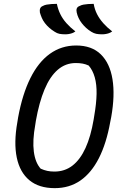

<svg xmlns="http://www.w3.org/2000/svg" viewBox="-20 -956 640 996"><path d="M275 -936Q281 -907 293 -882.5Q305 -858 324.5 -836Q344 -814 371 -793Q363 -787 354.5 -784Q346 -781 337 -779.5Q328 -778 318 -778Q301 -778 288.5 -780.5Q276 -783 264 -791Q249 -800 236 -811.5Q223 -823 213 -836Q203 -849 197 -863Q191 -877 187 -891Q185 -904 188.5 -912.5Q192 -921 202 -925Q211 -930 222 -932Q233 -934 246.5 -935Q260 -936 275 -936ZM466 -936Q471 -907 483.5 -882.5Q496 -858 515.5 -836Q535 -814 562 -793Q554 -787 545.5 -784Q537 -781 528 -779.5Q519 -778 509 -778Q492 -778 479.5 -780.5Q467 -783 454 -791Q439 -800 426.5 -811.5Q414 -823 404 -836Q394 -849 387.5 -863Q381 -877 378 -891Q375 -904 378.5 -912.5Q382 -921 393 -925Q402 -930 413 -932Q424 -934 437.5 -935Q451 -936 466 -936ZM375 -720Q456 -720 503 -674Q550 -628 563.5 -545Q577 -462 557 -349L552 -324Q532 -212 493 -135.5Q454 -59 397 -19.5Q340 20 264 20Q182 20 132.5 -21Q83 -62 67 -138.5Q51 -215 70 -322L74 -347Q96 -467 137.5 -550.5Q179 -634 239 -677Q299 -720 375 -720ZM163 -309Q148 -227 155.5 -169.5Q163 -112 191 -81Q209 -73 225.5 -69.5Q242 -66 262 -66Q316 -66 356 -97Q396 -128 423.5 -188Q451 -248 466 -337L469 -356Q480 -419 481 -468.5Q482 -518 471.5 -555Q461 -592 440 -616Q425 -623 409 -626Q393 -629 373 -629Q320 -629 279.5 -594Q239 -559 211 -492Q183 -425 166 -329Z"/></svg>

Font: Rec Mono Duotone
Style: Italic
Weight: 400
Italic angle: -10°
Monospace: yes
Version: Version 1.085; ttfautohint (v1.8.4.7-5d5b)